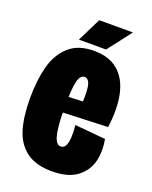

<svg xmlns="http://www.w3.org/2000/svg" viewBox="-131 -745 658 830"><g transform="rotate(20 198.5 -330.0)"><path d="M14 -253Q14 -335 30.5 -398.5Q47 -462 89.5 -501Q132 -540 205 -540Q274 -540 315.5 -505Q357 -470 371.5 -405.5Q386 -341 374 -251L116 -241V-313L244 -318L230 -268Q238 -349 232 -384.5Q226 -420 205 -420Q184 -420 176 -384.5Q168 -349 168 -274Q168 -212 172.5 -174Q177 -136 186 -119Q195 -102 210 -102Q225 -102 232 -117.5Q239 -133 240 -157Q241 -181 238 -211L379 -198Q389 -146 378 -98.5Q367 -51 326 -19.5Q285 12 210 12Q136 12 92.5 -20.5Q49 -53 31.5 -111Q14 -169 14 -253ZM126 -563 180 -672H335L251 -563Z"/></g></svg>

Font: Bricolage Grotesque 96pt Condensed ExBd
Style: Regular
Weight: 800
Width: 3
Designer: Mathieu Triay
Foundry: Atelier Triay
Version: Version 1.001;Glyphs 3.2 (3207)